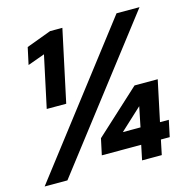

<svg xmlns="http://www.w3.org/2000/svg" viewBox="-103 -802 897 904"><g transform="rotate(-15 345.0 -350.0)"><path d="M480 0 495 -72H303L320 -151L537 -350H650L608 -152H651L634 -72H591L576 0ZM427 -152H513L533 -250ZM109 -350 163 -602 80 -572 98 -655 219 -700H279L204 -350ZM5 0 543 -700H655L116 0Z"/></g></svg>

Font: Red Hat Display Black
Style: Italic
Weight: 900
Italic angle: -12°
Designer: Pentagram, MCKL
Foundry: Pentagram, MCKL
Version: Version 1.023; ttfautohint (v1.8.3)